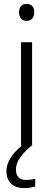

<svg xmlns="http://www.w3.org/2000/svg" viewBox="-20 -749 273 987"><path d="M117 -729C92 -729 78 -713 78 -686C78 -658 92 -642 117 -642C142 -642 156 -658 156 -686C156 -713 142 -729 117 -729ZM62 123C62 77 96 39 142 0H145V-532H88V0H92C45 38 13 84 13 130C13 187 47 218 105 218C129 218 146 214 161 210V170C150 173 134 176 113 176C80 176 62 158 62 123Z"/></svg>

Font: Noto Sans Malayalam Light
Style: Regular
Weight: 300
Designer: Jelle Bosma - Monotype Design Team
Foundry: Monotype Imaging Inc.
Version: Version 2.104